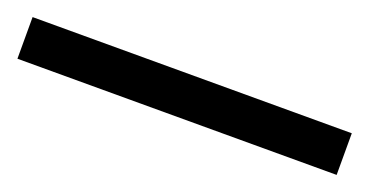

<svg xmlns="http://www.w3.org/2000/svg" viewBox="-25 -936 549 286"><g transform="rotate(20 250.0 -793.0)"><path d="M503 -760H-3V-826H503Z"/></g></svg>

Font: Noto Sans Thaana
Style: Regular
Weight: 400
Designer: Monotype Design Team
Foundry: Monotype Imaging Inc.
Version: Version 2.001